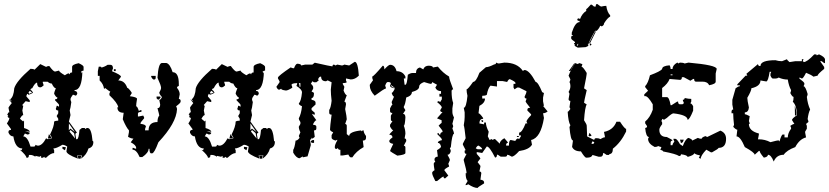

<svg xmlns="http://www.w3.org/2000/svg" viewBox="-20 -764 4059 940"><path d="M377 12.7 380.9 -2.9 357.4 -2.4 361.3 12.7Q305.2 -8.8 305.2 -23.4L309.1 -46.4Q295.9 -55.2 285.2 -55.2Q256.3 -37.1 241.2 -37.1L245.1 -28.3V-14.6Q228.5 -14.6 205.6 8.3H201.2Q197.3 8.3 197.3 3.4L189.5 8.3H181.2V-1L173.3 3.4L153.3 -1V3.4Q140.1 -5.4 129.4 -5.4H121.6Q121.6 8.3 113.3 8.3H109.4Q109.4 -2.9 77.6 -30.8L85.4 -28.3L89.4 -37.1Q54.7 -37.1 45.4 -96.2Q29.8 -96.2 21.5 -114.3V-118.7Q21.5 -127.9 33.7 -127.9V-132.3L13.7 -159.7Q25.9 -177.2 25.9 -187Q17.6 -187 17.6 -195.8L21 -195.3L14.6 -205.6L17.6 -205.1Q19 -214.4 25.9 -214.4L21.5 -236.8Q21.5 -239.3 37.6 -259.3L22.9 -278.3L38.6 -267.1L29.8 -277.8Q46.9 -290 49.8 -332Q60.1 -366.7 129.4 -427.2Q142.6 -427.2 149.4 -422.9L177.2 -450.2L205.6 -436.5Q212.4 -440.9 221.2 -440.9Q241.2 -413.6 249.5 -413.6L269 -418.5Q269 -412.1 297.4 -395.5Q310.1 -404.8 317.4 -404.8Q317.4 -400.4 321.3 -400.4Q321.3 -409.2 333 -409.2V-436.5Q333 -448.2 365.2 -454.6Q389.2 -443.8 389.2 -436.5V-418.5Q384.8 -418.5 377 -413.6L380.9 -404.8L383.3 -413.1Q380.9 -323.2 345.2 -323.2V-318.4Q356.9 -318.4 356.9 -309.6L358.9 -310.1Q356.9 -295.9 349.1 -295.9Q341.3 -300.3 336.9 -300.3Q325.2 -285.6 325.2 -277.8Q325.2 -272.9 329.1 -264.2Q325.2 -232.9 321.3 -223.1L325.2 -200.7Q317.4 -171.4 317.4 -168.9L356.9 -114.3Q349.1 -112.8 349.1 -105.5L353 -82.5H356.9Q365.2 -82.5 369.1 -127.9L380.9 -137.2H393.1Q397 -137.2 397 -132.3L404.8 -137.2H409.2Q427.7 -137.2 433.1 -73.7Q437 -73.7 437 -68.8Q437 -43.5 413.1 -37.1Q404.8 -6.8 377 12.7ZM145.5 -46.4Q153.3 -46.4 153.3 -55.2Q161.1 -50.8 165.5 -50.8Q186.5 -50.8 205.6 -86.9L213.4 -82.5L233.4 -86.9V-91.8L225.1 -105.5Q245.1 -145 245.1 -168.9Q252 -173.3 265.1 -173.3V-182.6L257.3 -195.8L265.1 -209.5V-223.1Q253.4 -223.1 253.4 -232.4Q257.3 -241.2 257.3 -246.1H261.2L269 -241.2V-250.5Q269 -253.4 249.5 -272.9V-277.8Q261.2 -277.8 261.2 -286.6Q254.9 -286.6 245.1 -304.7Q245.1 -312.5 253.4 -332Q244.1 -332 233.4 -355Q223.1 -355 213.4 -363.8H189.5V-359.4Q193.4 -350.6 193.4 -345.7Q183.6 -336.4 177.2 -336.4Q161.6 -336.4 161.6 -359.4Q151.9 -359.4 137.7 -332Q129.4 -330.6 129.4 -323.2Q135.3 -323.2 141.6 -309.6Q125 -300.3 117.7 -300.3Q117.7 -304.7 113.3 -304.7L109.4 -295.9V-291.5L125.5 -272.9V-264.2L105.5 -268.6L89.4 -250.5Q89.4 -246.1 93.8 -246.1L89.4 -223.1L93.8 -200.7Q87.4 -200.7 77.6 -182.6L93.8 -168.9Q93.8 -173.3 97.7 -173.3V-137.2Q125.5 -128.9 125.5 -118.7L102.1 -123L125.5 -114.3Q125.5 -105.5 113.3 -105.5Q106 -109.9 101.6 -109.9L93.8 -96.2Q114.7 -96.2 129.4 -46.4ZM122.6 -304.7 137.2 -311 126 -319.3 119.6 -312ZM214.4 -85.4 219.7 -107.4 231 -91.3V-88.4ZM297.9 -28.3 285.6 -36.1V-45.4L302.7 -43ZM374.5 12.7H363.8L360.4 -0.5L377.4 -1ZM346.7 -117.7 317.4 -159.7 316.9 -126.5 324.7 -134.3ZM347.7 -85.9 342.8 -112.3 325.2 -127.4 319.8 -120.1Z M772.9 -455.6H794.4Q812.5 -451.2 825.2 -410.6Q855.5 -410.6 855.5 -352.1V-342.8Q846.7 -341.3 846.7 -334Q859.9 -317.4 859.9 -302.2L855.5 -279.8Q864.3 -278.3 864.3 -270.5V-266.1Q864.3 -259.8 842.3 -243.7Q846.7 -234.9 846.7 -230Q843.8 -161.6 755.4 -67.4Q735.4 -13.7 724.6 -13.2H720.2Q711.9 -13.2 711.9 -35.6H707.5Q707.5 -16.1 676.8 4.9H663.6Q647.9 -31.2 628.9 -31.2V-40H633.3Q641.6 -35.6 646.5 -35.6V-40Q646.5 -53.7 620.1 -67.4L633.3 -85.4Q621.6 -85.4 606.9 -94.2L611.3 -117.2V-126Q598.1 -139.6 581.1 -180.2L585.4 -211.9Q554.7 -211.9 554.7 -238.8H559.1Q555.2 -260.7 515.6 -297.9V-306.6L520 -315.9Q516.1 -315.9 493.7 -334Q493.7 -329.1 489.3 -329.1Q486.3 -353 467.8 -370.1V-392.6H459V-415L463.4 -437.5H472.2Q476.6 -437.5 476.6 -433.1Q493.7 -437.5 506.8 -446.8H520Q533.2 -446.8 533.2 -428.7Q528.8 -419.9 528.8 -415Q571.8 -397.9 572.3 -388.2L559.1 -370.1Q590.3 -370.1 603 -334Q608.9 -334 624.5 -311V-306.6L615.7 -293Q650.9 -288.6 650.9 -279.8Q646.5 -254.9 646.5 -243.7Q652.8 -243.7 659.7 -220.7Q668 -225.6 672.4 -225.6V-216.3Q655.3 -216.3 655.3 -207.5V-193.8H659.7L681.2 -198.2L685.5 -189.5V-184.6Q668 -164.6 668 -162.1V-157.7Q694.3 -154.8 694.3 -144Q689.9 -136.2 689.9 -126H707.5Q707.5 -166.5 751 -166.5Q751 -188 759.8 -198.2Q759.8 -202.1 751 -234.4Q764.2 -234.4 764.2 -252.4L759.8 -274.9Q766.1 -274.9 772.9 -288.6Q759.8 -303.2 759.8 -311Q768.6 -325.7 768.6 -334Q768.6 -345.2 751 -383.3Q755.4 -455.6 772.9 -455.6ZM720.2 -392.6H742.2V-383.3Q742.2 -374.5 733.4 -374.5Q727.1 -374.5 720.2 -388.2ZM537.6 -425.3H546.4V-416H537.6ZM746.6 -291.5H764.2L766.6 -288.6Q764.2 -280.8 754.4 -275.4L746.6 -282.7Z M1265.6 12.7 1269.5 -2.9 1246.1 -2.4 1250 12.7Q1193.8 -8.8 1193.8 -23.4L1197.8 -46.4Q1184.6 -55.2 1173.8 -55.2Q1145 -37.1 1129.9 -37.1L1133.8 -28.3V-14.6Q1117.2 -14.6 1094.2 8.3H1089.8Q1085.9 8.3 1085.9 3.4L1078.1 8.3H1069.8V-1L1062 3.4L1042 -1V3.4Q1028.8 -5.4 1018.1 -5.4H1010.3Q1010.3 8.3 1002 8.3H998Q998 -2.9 966.3 -30.8L974.1 -28.3L978 -37.1Q943.4 -37.1 934.1 -96.2Q918.5 -96.2 910.2 -114.3V-118.7Q910.2 -127.9 922.4 -127.9V-132.3L902.3 -159.7Q914.6 -177.2 914.6 -187Q906.2 -187 906.2 -195.8L909.7 -195.3L903.3 -205.6L906.2 -205.1Q907.7 -214.4 914.6 -214.4L910.2 -236.8Q910.2 -239.3 926.3 -259.3L911.6 -278.3L927.2 -267.1L918.5 -277.8Q935.5 -290 938.5 -332Q948.7 -366.7 1018.1 -427.2Q1031.2 -427.2 1038.1 -422.9L1065.9 -450.2L1094.2 -436.5Q1101.1 -440.9 1109.9 -440.9Q1129.9 -413.6 1138.2 -413.6L1157.7 -418.5Q1157.7 -412.1 1186 -395.5Q1198.7 -404.8 1206.1 -404.8Q1206.1 -400.4 1210 -400.4Q1210 -409.2 1221.7 -409.2V-436.5Q1221.7 -448.2 1253.9 -454.6Q1277.8 -443.8 1277.8 -436.5V-418.5Q1273.4 -418.5 1265.6 -413.6L1269.5 -404.8L1272 -413.1Q1269.5 -323.2 1233.9 -323.2V-318.4Q1245.6 -318.4 1245.6 -309.6L1247.6 -310.1Q1245.6 -295.9 1237.8 -295.9Q1230 -300.3 1225.6 -300.3Q1213.9 -285.6 1213.9 -277.8Q1213.9 -272.9 1217.8 -264.2Q1213.9 -232.9 1210 -223.1L1213.9 -200.7Q1206.1 -171.4 1206.1 -168.9L1245.6 -114.3Q1237.8 -112.8 1237.8 -105.5L1241.7 -82.5H1245.6Q1253.9 -82.5 1257.8 -127.9L1269.5 -137.2H1281.7Q1285.6 -137.2 1285.6 -132.3L1293.5 -137.2H1297.9Q1316.4 -137.2 1321.8 -73.7Q1325.7 -73.7 1325.7 -68.8Q1325.7 -43.5 1301.8 -37.1Q1293.5 -6.8 1265.6 12.7ZM1034.2 -46.4Q1042 -46.4 1042 -55.2Q1049.8 -50.8 1054.2 -50.8Q1075.2 -50.8 1094.2 -86.9L1102.1 -82.5L1122.1 -86.9V-91.8L1113.8 -105.5Q1133.8 -145 1133.8 -168.9Q1140.6 -173.3 1153.8 -173.3V-182.6L1146 -195.8L1153.8 -209.5V-223.1Q1142.1 -223.1 1142.1 -232.4Q1146 -241.2 1146 -246.1H1149.9L1157.7 -241.2V-250.5Q1157.7 -253.4 1138.2 -272.9V-277.8Q1149.9 -277.8 1149.9 -286.6Q1143.6 -286.6 1133.8 -304.7Q1133.8 -312.5 1142.1 -332Q1132.8 -332 1122.1 -355Q1111.8 -355 1102.1 -363.8H1078.1V-359.4Q1082 -350.6 1082 -345.7Q1072.3 -336.4 1065.9 -336.4Q1050.3 -336.4 1050.3 -359.4Q1040.5 -359.4 1026.4 -332Q1018.1 -330.6 1018.1 -323.2Q1023.9 -323.2 1030.3 -309.6Q1013.7 -300.3 1006.3 -300.3Q1006.3 -304.7 1002 -304.7L998 -295.9V-291.5L1014.2 -272.9V-264.2L994.1 -268.6L978 -250.5Q978 -246.1 982.4 -246.1L978 -223.1L982.4 -200.7Q976.1 -200.7 966.3 -182.6L982.4 -168.9Q982.4 -173.3 986.3 -173.3V-137.2Q1014.2 -128.9 1014.2 -118.7L990.7 -123L1014.2 -114.3Q1014.2 -105.5 1002 -105.5Q994.6 -109.9 990.2 -109.9L982.4 -96.2Q1003.4 -96.2 1018.1 -46.4ZM1011.2 -304.7 1025.9 -311 1014.6 -319.3 1008.3 -312ZM1103 -85.4 1108.4 -107.4 1119.6 -91.3V-88.4ZM1186.5 -28.3 1174.3 -36.1V-45.4L1191.4 -43ZM1263.2 12.7H1252.4L1249 -0.5L1266.1 -1ZM1235.4 -117.7 1206.1 -159.7 1205.6 -126.5 1213.4 -134.3ZM1236.3 -85.9 1231.4 -112.3 1213.9 -127.4 1208.5 -120.1Z M1716.8 -461.4Q1732.4 -461.4 1736.8 -393.6Q1718.3 -375 1697.3 -375L1673.8 -379.9V-370.6L1677.7 -361.3Q1671.4 -356.9 1658.2 -356.9V-352.5L1666 -338.9L1662.1 -320.8Q1669.9 -299.8 1677.7 -297.9L1666 -266.1Q1673.8 -266.1 1673.8 -252.4L1669.9 -230Q1677.7 -190.9 1677.7 -180.2L1669.9 -157.2Q1677.7 -155.8 1677.7 -147.9V-107.4L1689.5 -98.1Q1689.5 -119.1 1748.5 -125.5V-121.1L1756.3 -125.5H1760.3Q1760.3 -113.3 1772 -98.1V-89.4Q1772 -75.7 1756.3 -75.7L1760.3 -43.9Q1723.1 -22.9 1705.1 6.3H1697.3Q1691.9 6.3 1685.5 -7.3L1658.2 -2.9H1646.5V-30.3Q1634.8 -30.3 1634.8 -39.1L1627 -34.7Q1619.1 -34.7 1619.1 -43.9Q1619.1 -55.7 1630.9 -75.7V-80.1L1623 -75.7Q1603.5 -81.5 1603.5 -89.4V-102.5L1611.3 -116.2Q1595.7 -123 1595.7 -129.9Q1595.7 -143.1 1603.5 -202.6Q1591.8 -202.6 1591.8 -211.9V-225.6Q1599.6 -236.3 1603.5 -270.5Q1599.6 -302.7 1599.6 -325.2Q1599.6 -329.1 1603.5 -361.3L1584 -370.6L1576.2 -366.2Q1552.2 -366.2 1552.2 -388.7H1548.3Q1543 -388.7 1536.6 -375Q1540.5 -375 1540.5 -370.6L1528.8 -361.3H1517.1L1509.3 -366.2L1501.5 -352.5Q1507.3 -352.5 1513.2 -338.9V-329.6L1505.4 -315.9Q1517.1 -311.5 1517.1 -307.1Q1517.1 -284.2 1505.4 -284.2V-275.4Q1524.9 -272 1524.9 -261.7V-252.4L1505.4 -234.4V-225.6L1521 -211.9V-202.6H1517.1L1509.3 -207V-202.6L1528.8 -175.3Q1522.9 -175.3 1513.2 -157.2V-152.8Q1528.8 -152.8 1528.8 -143.6V-134.8Q1528.8 -125.5 1517.1 -125.5L1521 -93.8L1509.3 -84.5Q1509.3 -89.4 1505.4 -89.4Q1505.4 -80.1 1497.6 -80.1L1501.5 -57.1V-52.7L1485.8 1.5Q1482.9 1.5 1462.4 6.3V1.5L1446.8 10.7Q1431.6 10.7 1415.5 -16.6V-30.3Q1422.4 -40 1427.2 -75.7Q1437 -75.7 1446.8 -89.4L1442.9 -98.1L1450.7 -116.2Q1442.9 -131.3 1442.9 -143.6L1450.7 -157.2V-166.5Q1442.9 -177.2 1442.9 -184.6Q1454.6 -206.1 1458.5 -243.7Q1442.9 -250.5 1442.9 -257.3Q1454.6 -269.5 1458.5 -311.5Q1458.5 -326.7 1431.2 -343.3Q1435.1 -352.1 1435.1 -356.9H1431.2Q1407.2 -356 1407.2 -348.1Q1411.1 -339.4 1411.1 -334.5Q1389.2 -320.8 1379.9 -320.8Q1356.4 -323.7 1356.4 -329.6L1348.6 -325.2H1344.7Q1339.4 -325.2 1333 -338.9L1348.6 -361.3V-366.2L1340.8 -379.9V-384.3Q1342.8 -393.1 1403.3 -434.1Q1410.2 -429.7 1419.4 -429.7Q1426.8 -450.2 1435.1 -452.1Q1454.6 -451.2 1454.6 -443.4L1474.1 -447.8H1509.3L1521 -457Q1600.6 -439 1607.4 -439Q1608.4 -447.8 1615.2 -447.8L1623 -443.4L1630.9 -447.8L1654.3 -443.4Q1658.7 -443.4 1666 -447.8L1689.5 -443.4ZM1442.9 -356.9Q1446.8 -349.1 1446.8 -338.9H1450.7V-356.9ZM1509.8 -78.1H1517.6V-64.5H1509.8Q1502 -64.5 1502 -73.7Z M2119.6 122.6H2111.3Q2095.7 92.8 2095.7 82.5Q2095.7 76.2 2107.4 69.3Q2103.5 46.9 2103.5 38.1Q2105 29.3 2111.3 29.3L2107.4 20V15.6Q2107.4 4.9 2123.5 2.4L2119.6 -28.8Q2139.2 -40.5 2139.2 -46.4Q2135.3 -64.5 2123.5 -64.5Q2123.5 -74.2 2143.1 -77.6V-82Q2143.1 -85.4 2119.6 -108.9L2127.4 -113.3Q2128.4 -104.5 2135.3 -104.5Q2135.3 -115.2 2146.5 -117.7V-122.1Q2146.5 -125.5 2127.4 -148.9Q2140.1 -162.1 2142.1 -162.1V-175.3L2119.6 -184.6L2146.5 -215.3Q2135.3 -215.3 2135.3 -224.6L2143.1 -237.8Q2143.1 -245.6 2119.6 -264.6L2127.4 -269L2135.3 -264.6L2143.1 -277.8V-291H2131.3V-304.7H2139.2V-317.9Q2118.2 -317.9 2111.3 -335.4L2119.6 -349.1L2095.7 -362.3Q2095.7 -353.5 2087.9 -353.5Q2084.5 -353.5 2056.2 -362.3Q2032.2 -353.5 2032.2 -339.8Q2032.2 -323.2 1996.6 -313.5Q1996.6 -295.4 1968.8 -286.6Q1963.9 -252 1957 -242.2V-237.8L1964.8 -224.6L1953.1 -206.5Q1964.8 -206.5 1964.8 -189Q1962.4 -148.9 1957 -148.9Q1964.8 -128.4 1964.8 -108.9L1960.9 -86.4Q1968.8 -85 1968.8 -77.6V-73.2L1957 -50.8Q1964.8 -49.3 1964.8 -42V-15.1Q1964.8 -6.3 1925.3 -2Q1894.5 -19.5 1889.6 -24.4Q1889.6 -27.3 1905.3 -59.6Q1885.7 -63 1885.7 -73.2Q1885.7 -80.1 1901.4 -90.8Q1901.4 -104.5 1885.7 -104.5Q1885.7 -106.9 1905.3 -126.5Q1899.4 -126.5 1889.6 -144.5V-153.3L1901.4 -170.9Q1893.6 -170.9 1893.6 -179.7V-197.8L1901.4 -210.9Q1889.6 -210.9 1889.6 -219.7V-233.4Q1897.5 -251 1901.4 -251Q1897.5 -259.8 1897.5 -264.6L1909.2 -291Q1903.3 -291 1897.5 -309.1Q1902.8 -309.1 1913.6 -331.1Q1889.6 -335.4 1889.6 -344.2Q1893.6 -353 1893.6 -357.9L1885.7 -362.3H1877.9Q1871.6 -362.3 1865.7 -344.2Q1869.6 -335.9 1869.6 -331.1Q1859.4 -329.1 1814.5 -295.4Q1790.5 -320.8 1790.5 -344.2V-349.1L1806.2 -371.1Q1802.2 -378.9 1802.2 -389.2Q1808.6 -389.2 1854 -442.4Q1861.8 -442.4 1861.8 -424.3Q1882.3 -446.8 1889.6 -446.8Q1913.6 -446.8 1921.4 -415.5Q1952.1 -415.5 1964.8 -389.2V-379.9H1957L1960.9 -349.1H1964.8Q1972.7 -349.1 1976.6 -397.9Q1989.7 -406.7 2000.5 -406.7H2016.6Q2016.6 -429.2 2036.1 -433.6L2052.2 -424.3Q2058.6 -442.4 2079.6 -442.4Q2099.6 -441.4 2099.6 -433.6Q2119.6 -438 2123.5 -438Q2148.4 -406.7 2178.7 -389.2Q2178.7 -377.4 2198.7 -326.7Q2190.9 -325.2 2190.9 -317.9Q2190.9 -279.8 2198.7 -259.8L2194.8 -233.4V-215.3Q2194.8 -203.6 2202.6 -189Q2194.8 -160.6 2194.8 -157.7Q2198.7 -148.9 2198.7 -144.5L2194.8 -135.3Q2202.6 -117.2 2202.6 -108.9Q2193.4 -108.9 2187 -42Q2182.6 -42 2182.6 -37.6Q2187 -28.8 2187 -24.4Q2182.6 -6.3 2170.9 -6.3Q2182.6 14.2 2182.6 20L2174.8 38.1Q2178.7 46.9 2178.7 51.3Q2155.3 63.5 2155.3 69.3L2174.8 95.7L2159.2 109.4Q2151.4 109.4 2151.4 100.1Q2144.5 101.6 2119.6 122.6ZM1914.1 -333.5Q1905.8 -338.4 1897.9 -344.7L1897.5 -348.1L1894 -343.8Q1897.5 -342.8 1897.9 -339.4Q1904.8 -335 1914.1 -333.5Z M2408.7 -457.5Q2417.5 -453.1 2421.9 -453.1L2449.2 -457.5Q2512.2 -457.5 2539.6 -417L2548.3 -421.4Q2571.8 -419.9 2602.5 -362.8Q2613.8 -362.8 2634.3 -313L2643.1 -308.6L2638.7 -286.1V-268.1L2643.1 -245.6H2638.7L2661.1 -218.3Q2649.9 -209.5 2638.7 -209.5L2643.1 -186.5Q2627.4 -88.4 2580.1 -78.6L2584.5 -55.7Q2570.8 -31.7 2521.5 -24.4Q2497.1 2.9 2485.4 2.9Q2470.7 -6.3 2462.9 -6.3Q2462.9 2.9 2453.6 2.9H2431.2L2417.5 -6.3H2413.1Q2413.1 7.3 2403.8 7.3Q2376.5 -46.9 2363.3 -46.9L2340.8 -15.1L2314 -19.5V-10.7Q2332 9.3 2332 11.7L2318.4 29.8L2332 47.9V52.2L2327.1 75.2Q2336.4 76.7 2336.4 84L2332 115.7Q2350.1 117.7 2350.1 129.4V133.8Q2318.4 152.8 2318.4 156.2Q2298.8 155.8 2272.9 138.2Q2264.6 142.6 2259.8 142.6V138.2L2268.6 124.5V120.1Q2259.8 112.3 2259.8 84H2264.2Q2264.2 70.3 2250.5 21V16.1L2264.2 -10.7Q2254.9 -10.7 2254.9 -19.5V-24.4Q2254.9 -28.8 2259.8 -28.8L2246.1 -55.7V-60.5L2259.8 -87.4Q2253.9 -142.6 2250.5 -150.9Q2254.9 -174.8 2254.9 -191.4V-213.9L2250.5 -236.3Q2262.7 -236.3 2268.6 -294.9Q2264.2 -313 2264.2 -326.7Q2271 -326.7 2295.9 -362.8Q2310.5 -362.8 2327.1 -407.7L2358.9 -435.1Q2373 -435.1 2399.4 -448.7Q2408.7 -448.7 2408.7 -457.5ZM2462.9 -362.8 2439.9 -367.2H2413.1V-340.3L2381.3 -344.7Q2369.1 -332 2363.3 -299.8Q2356 -294.9 2340.8 -294.9V-281.7H2354.5Q2354.5 -259.8 2327.1 -245.6Q2322.8 -213.4 2322.8 -209.5Q2329.1 -209.5 2345.2 -186.5V-182.1Q2327.1 -182.1 2327.1 -159.7L2350.1 -155.3V-164.1H2358.9Q2358.9 -145.5 2372.6 -119.1L2368.2 -96.7L2377 -78.6L2386.2 -83Q2390.6 -83 2390.6 -78.6L2399.4 -83H2403.8L2426.8 -60.5Q2426.8 -74.7 2449.2 -87.4Q2467.3 -67.4 2467.3 -64.9Q2458 -63.5 2458 -55.7V-51.3H2471.7Q2471.7 -78.6 2481 -78.6L2503.4 -73.7Q2503.4 -80.6 2517.1 -87.4Q2517.1 -83 2521.5 -83L2530.3 -96.7V-101.1H2521.5V-114.7Q2535.6 -114.7 2553.2 -159.7H2562L2557.6 -168.5Q2557.6 -176.8 2580.1 -200.2V-204.6L2562 -222.7V-227.5Q2562 -236.3 2575.7 -236.3Q2553.2 -263.7 2553.2 -268.1Q2557.6 -276.9 2557.6 -281.7Q2548.3 -281.7 2548.3 -290.5Q2557.6 -309.1 2557.6 -317.4L2521.5 -335.4H2512.2L2499 -326.7L2494.1 -335.4V-353.5H2503.4V-358.4Q2503.4 -364.3 2476.1 -376.5Q2469.7 -376.5 2462.9 -362.8ZM2336.4 -175.3H2345.2V-166.5Q2336.4 -166.5 2336.4 -175.3ZM2510.7 -97.7H2520V-93.3H2510.7ZM2309.1 -37.6 2318.4 -33.2H2340.8Q2340.8 -40.5 2322.8 -51.3Q2316.4 -51.3 2309.1 -37.6Z M2793.9 -455.1Q2798.3 -455.1 2807.1 -450.7L2817.9 -455.1Q2826.2 -450.7 2830.6 -450.7V-446.3L2826.7 -437.5Q2834 -437.5 2852.5 -406.7Q2852.5 -394.5 2839.4 -331.5L2852.5 -322.8Q2839.4 -266.6 2839.4 -261.2L2852.5 -252.4Q2843.8 -240.2 2839.4 -175.3Q2852.5 -155.3 2852.5 -148.9L2854.5 -96.2L2889.2 -78.6Q2890.6 -87.4 2897.9 -87.4H2902.3Q2912.1 -87.4 2919.4 -83Q2933.6 -91.8 2941.4 -91.8V-96.2L2937 -118.2Q2981.9 -127 2998 -168H3015.6Q3038.1 -133.3 3045.4 -133.3V-120.1Q3019.5 -66.4 2980.5 -36.1Q2980.5 -9.8 2962.9 -9.8V-5.4H2950.2L2937 -14.2H2932.6Q2932.6 3.4 2919.4 3.4H2911.1L2880.9 -5.4Q2876.5 7.8 2854.5 7.8H2850.1Q2842.8 7.8 2824.2 -22.9Q2790.5 -22.9 2780.8 -44.9L2785.2 -76.2Q2773.4 -76.2 2768.1 -142.1L2772.5 -150.9Q2762.2 -167 2759.3 -216.8Q2762.7 -216.8 2772.5 -230.5L2768.1 -239.3L2772.5 -270Q2763.7 -270 2763.7 -278.8L2768.1 -305.2L2763.7 -314Q2772.5 -328.6 2772.5 -340.3V-344.7Q2772.5 -355 2768.1 -362.3Q2772.5 -371.1 2772.5 -375.5L2763.7 -393.6Q2777.3 -428.7 2793.9 -450.7ZM2866.2 -113.8 2876.5 -100.6 2867.7 -96.2 2861.3 -99.6ZM2880.9 -72.3 2876.5 -63.5V-59.6H2880.9Q2889.2 -59.6 2889.2 -67.9ZM2791.5 -454.1 2793 -450.7Q2783.7 -439.5 2772.5 -416.5H2765.1ZM2901.9 -744.1H2904.8Q2919.9 -731.9 2923.8 -731.9Q2938.5 -735.4 2948.2 -735.4Q2952.6 -704.1 2967.3 -689V-683.1Q2953.6 -675.8 2937.5 -649.9Q2937.5 -640.6 2926.3 -634.8Q2920.9 -637.7 2918 -637.7Q2915.5 -627.4 2901.9 -613.3H2893.6Q2860.8 -556.2 2860.8 -545.9L2857.4 -549.3L2860.8 -539.6L2847.2 -533.2L2808.6 -530.8L2793 -539.6L2795.4 -545.9Q2790 -545.9 2790 -552.2Q2795.4 -552.2 2795.4 -558.1Q2776.4 -571.3 2776.4 -576.2V-582.5Q2776.4 -588.4 2784.7 -588.4V-591.8H2779.3V-604Q2795.9 -655.8 2817.4 -655.8V-661.6Q2806.2 -661.6 2806.2 -668Q2807.1 -673.8 2812 -673.8H2814.5L2819.8 -670.9Q2830.1 -698.2 2850.1 -710.4V-719.7Q2853.5 -719.7 2872.1 -741.2H2877.4L2888.2 -731.9H2896.5Q2896.5 -744.1 2901.9 -744.1ZM2808.6 -549.3 2804.2 -542 2808.1 -539.6 2811.5 -549.3ZM2867.7 -550.8H2870.6Q2875.5 -549.8 2875.5 -544.4L2870.6 -541.5H2867.7ZM2897.9 -610.8 2868.2 -551.8 2863.8 -552.7 2893.1 -609.4Z M3410.6 13.2 3401.4 8.8 3405.8 0V-4.4Q3393.1 -4.4 3378.4 -13.7Q3378.4 -4.4 3346.2 4.4Q3346.2 -4.4 3314 -8.8Q3314 0 3304.7 0Q3291 -10.3 3226.6 -22.5Q3226.6 -26.9 3212.4 -31.2L3217.3 -40V-44.4Q3212.4 -44.4 3203.1 -48.8Q3195.3 -44.4 3185.1 -44.4Q3152.8 -61 3152.8 -84.5L3157.2 -93.3Q3142.6 -93.3 3138.7 -137.7Q3147.9 -137.7 3147.9 -146.5L3138.7 -160.2V-168.9Q3162.1 -188 3175.8 -226.6V-253.4Q3152.3 -293.5 3138.7 -293.5H3134.3V-302.2L3152.8 -319.8L3138.7 -337.4V-342.3Q3152.8 -356.4 3162.1 -395.5Q3213.9 -414.6 3221.7 -426.3Q3221.7 -441.4 3258.3 -444.3Q3263.2 -436.5 3263.2 -426.3H3272.5Q3272.5 -444.3 3295.4 -457.5Q3299.8 -457.5 3299.8 -453.1L3309.1 -457.5Q3324.7 -457.5 3332 -453.1Q3334.5 -453.1 3350.6 -457.5Q3488.8 -445.3 3488.8 -426.3L3483.9 -404.3V-364.3Q3483.9 -352.5 3451.7 -346.7Q3444.3 -364.3 3419.4 -364.3H3387.2Q3378.4 -364.3 3378.4 -377.4H3373.5L3359.9 -368.7L3327.6 -386.2H3318.4Q3318.4 -373 3309.1 -373Q3304.7 -373 3258.3 -377.4Q3249.5 -354 3221.7 -333V-288.6H3244.6Q3256.3 -288.6 3263.2 -249H3267.6L3295.4 -266.6H3299.8Q3299.8 -253.4 3309.1 -253.4H3318.4Q3327.6 -253.4 3327.6 -262.2Q3322.8 -270.5 3322.8 -275.4Q3332 -275.4 3332 -284.2Q3350.6 -279.8 3364.3 -279.8V-266.6L3359.9 -257.8Q3366.2 -257.8 3373.5 -244.1V-222.2Q3356 -178.2 3346.2 -177.7Q3346.2 -201.2 3276.9 -209Q3269 -209 3244.6 -186.5L3231 -177.7L3221.7 -182.1Q3221.7 -173.3 3217.3 -173.3L3221.7 -164.6V-155.8Q3208 -138.2 3208 -128.9Q3208 -93.3 3244.6 -93.3Q3272.5 -80.1 3272.5 -75.7Q3263.2 -74.2 3263.2 -66.9V-53.2H3272.5Q3272.5 -60.5 3281.7 -71.3Q3276.9 -79.6 3276.9 -84.5H3286.1Q3294.4 -84.5 3309.1 -58.1L3322.8 -48.8Q3335.4 -83.5 3350.6 -88.9Q3369.1 -82.5 3369.1 -75.7L3396.5 -88.9Q3404.8 -84.5 3415 -84.5Q3415 -91.3 3433.6 -97.7L3442.4 -93.3L3506.8 -124.5Q3534.7 -113.3 3534.7 -84.5Q3534.7 -40 3498 -40Q3498 -35.6 3465.8 -18.1H3460.9L3438 -31.2Q3410.6 -2.4 3410.6 13.2ZM3272.5 -395.5V-399.9H3263.2V-395.5ZM3314 -63 3309.1 -80.1H3327.6L3322.8 -67.9Z M3974.6 -497.6Q3978.5 -497.6 3978.5 -492.7Q3986.3 -497.6 3990.7 -497.6Q4017.1 -485.4 4019 -474.1V-455.1H4015.1L4002.9 -464.4H3995.1L4015.1 -436V-426.8Q3982.9 -400.9 3982.9 -393.6L3962.4 -388.7Q3950.7 -398.4 3926.3 -407.7Q3912.1 -379.4 3905.8 -379.4Q3897.9 -384.3 3893.6 -384.3V-379.4Q3918 -361.3 3918 -356V-351.1L3914.1 -341.8Q3923.3 -341.8 3934.1 -303.7Q3934.1 -298.8 3930.2 -289.6Q3934.1 -254.4 3946.3 -228Q3938 -211.9 3934.1 -181.2Q3938 -171.9 3938 -167L3926.3 -157.2L3930.2 -147.9V-133.8L3921.9 -119.6V-114.7L3926.3 -91.3Q3894 -83 3873.5 -43.9Q3831.5 -28.3 3816.9 -6.3Q3781.7 -6.3 3768.1 26.9Q3754.9 -6.3 3739.7 -6.3Q3739.7 4.4 3719.7 7.8Q3699.2 -16.6 3699.2 -24.9H3695.3L3674.8 -6.3Q3674.8 -17.1 3626.5 -43.9Q3604.5 -96.2 3585.9 -96.2L3589.8 -128.9Q3583 -128.9 3569.8 -143.1L3573.7 -152.8Q3569.8 -185.1 3569.8 -204.6V-209.5H3561.5V-218.8Q3563 -228 3569.8 -228L3565.4 -252V-275.4L3581.5 -332Q3594.7 -341.8 3602.1 -341.8V-346.2H3589.8V-351.1L3630.4 -393.6H3638.7L3634.3 -402.8L3690.9 -450.2Q3692.4 -440.9 3699.2 -440.9H3703.1Q3703.1 -469.2 3776.4 -469.2Q3792 -464.4 3808.6 -464.4L3833 -474.1Q3833 -470.2 3845.2 -460L3873.5 -464.4H3905.8V-474.1H3914.1L3909.7 -464.4Q3914.1 -464.4 3914.1 -460Q3931.2 -460 3966.3 -497.6ZM3748 -412.6Q3740.7 -365.2 3731.4 -365.2L3703.1 -370.1Q3703.1 -341.8 3658.7 -332Q3658.7 -319.3 3638.7 -285.2Q3638.7 -272.9 3646.5 -237.8Q3644 -213.9 3626.5 -213.9V-204.6Q3633.3 -204.6 3650.4 -195.3L3646.5 -171.4Q3650.4 -162.6 3650.4 -157.2H3646.5Q3646.5 -122.6 3695.3 -110.4V-105.5L3690.9 -82H3695.3Q3725.1 -82 3752 -67.9Q3786.1 -77.1 3792.5 -77.1Q3792.5 -72.3 3796.4 -72.3Q3806.2 -105.5 3812.5 -105.5H3820.8V-91.3H3836.9Q3836.9 -112.3 3853 -133.8V-138.7L3849.1 -147.9Q3862.3 -157.2 3869.1 -157.2L3857.4 -176.3Q3857.4 -183.6 3881.3 -199.7Q3881.3 -247.1 3861.3 -266.1Q3865.2 -272.5 3865.2 -289.6Q3858.9 -289.6 3849.1 -308.6Q3853 -317.9 3853 -322.8Q3841.8 -342.8 3836.9 -374.5Q3814 -374.5 3792.5 -384.3Q3785.2 -379.4 3776.4 -379.4H3764.2Q3758.3 -379.4 3752 -393.6V-402.8L3755.9 -412.6ZM3871.1 -245.1Q3878.9 -229 3878.9 -201.2L3872.1 -197.3Z"/></svg>

Font: Truetypewriter PolyglOTT
Style: Regular
Weight: 400
Designer: Sergey Beatoff a.k.a. Sam_T
Version: Version 3.76